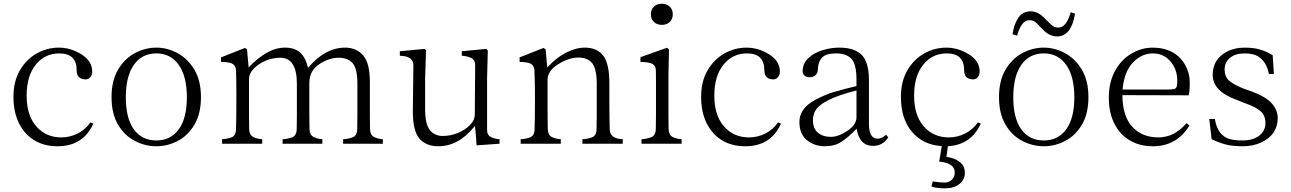

<svg xmlns="http://www.w3.org/2000/svg" viewBox="-20 -777 6978 1038"><path d="M52.7 -253.9Q52.7 -336.9 87.4 -396.5Q122.1 -456.1 178.2 -487.8Q234.4 -519.5 297.9 -519.5Q361.3 -519.5 419.9 -483.4Q478.5 -447.3 478.5 -389.6Q478.5 -372.1 468.3 -359.9Q458 -347.7 442.4 -347.7Q394.5 -348.6 394.5 -397.5Q394.5 -488.3 300.8 -488.3Q222.7 -488.3 173.3 -427.2Q124 -366.2 124 -259.8Q124 -153.3 176.3 -93.8Q228.5 -34.2 311.5 -34.2Q358.4 -34.2 399.9 -55.2Q441.4 -76.2 468.8 -115.2L484.4 -108.4Q429.7 13.7 291 13.7Q218.8 13.7 165.5 -18.6Q112.3 -50.8 82.5 -110.8Q52.7 -170.9 52.7 -253.9Z M583 -252Q583 -340.8 618.2 -400.4Q653.3 -460 709 -489.7Q764.6 -519.5 825.2 -519.5Q884.8 -519.5 939.9 -489.7Q995.1 -460 1030.8 -400.4Q1066.4 -340.8 1066.4 -252Q1066.4 -162.1 1031.2 -103Q996.1 -43.9 940.9 -15.1Q885.7 13.7 825.2 13.7Q764.6 13.7 709 -15.1Q653.3 -43.9 618.2 -103Q583 -162.1 583 -252ZM660.2 -251Q660.2 -137.7 703.6 -77.6Q747.1 -17.6 825.2 -17.6Q902.3 -17.6 946.3 -77.6Q990.2 -137.7 990.2 -251Q990.2 -364.3 946.3 -426.3Q902.3 -488.3 825.2 -488.3Q747.1 -488.3 703.6 -426.3Q660.2 -364.3 660.2 -251Z M1174.8 -442.4V-466.8L1303.7 -517.6L1315.4 -510.7L1324.2 -412.1Q1367.2 -459 1418 -489.3Q1468.8 -519.5 1520.5 -519.5Q1572.3 -519.5 1602.1 -493.2Q1631.8 -466.8 1645.5 -410.2Q1737.3 -519.5 1845.7 -519.5Q1907.2 -519.5 1943.4 -477.5Q1979.5 -435.5 1979.5 -335.9V-152.3Q1979.5 -112.3 1980.5 -79.1Q1981.4 -45.9 2003.9 -35.6Q2026.4 -25.4 2049.8 -24.4V0H1835V-24.4Q1861.3 -25.4 1885.7 -34.2Q1910.2 -43 1911.1 -77.6Q1912.1 -112.3 1912.1 -152.3V-326.2Q1912.1 -405.3 1886.7 -435.1Q1861.3 -464.8 1810.5 -464.8Q1758.8 -464.8 1705.6 -429.7Q1652.3 -394.5 1652.3 -328.1V-152.3Q1652.3 -112.3 1653.3 -79.1Q1654.3 -45.9 1676.8 -35.6Q1699.2 -25.4 1722.7 -24.4V0H1507.8V-24.4Q1534.2 -25.4 1558.6 -34.2Q1583 -43 1584 -77.6Q1585 -112.3 1585 -152.3V-324.2Q1585 -464.8 1495.1 -464.8Q1454.1 -464.8 1416 -448.7Q1377.9 -432.6 1352.1 -406.2Q1326.2 -379.9 1326.2 -348.6V-152.3Q1326.2 -112.3 1327.1 -79.1Q1328.1 -45.9 1350.6 -35.6Q1373 -25.4 1397.5 -24.4V0H1180.7V-24.4Q1207 -25.4 1231 -34.2Q1254.9 -43 1255.9 -77.1Q1257.8 -146.5 1257.8 -223.6V-279.3Q1257.8 -347.7 1255.9 -397.5Q1253.9 -434.6 1211.9 -439.5Q1193.4 -442.4 1174.8 -442.4Z M2141.6 -475.6V-500L2275.4 -512.7L2283.2 -504.9L2278.3 -353.5V-185.5Q2278.3 -106.4 2303.7 -74.2Q2329.1 -42 2373 -42Q2416 -42 2455.1 -58.1Q2494.1 -74.2 2520.5 -100.6Q2546.9 -127 2546.9 -160.2L2548.8 -423.8Q2548.8 -455.1 2524.9 -464.8Q2501 -474.6 2476.6 -475.6V-500L2609.4 -512.7L2617.2 -503.9L2613.3 -353.5V-74.2Q2613.3 -45.9 2635.3 -35.6Q2657.2 -25.4 2680.7 -24.4V0L2556.6 8.8Q2554.7 -17.6 2552.7 -44.9Q2549.8 -71.3 2547.9 -96.7L2542 -89.8Q2458 13.7 2349.6 13.7Q2284.2 13.7 2248 -27.3Q2211.9 -68.4 2211.9 -173.8L2214.8 -423.8Q2214.8 -461.9 2173.8 -471.7Q2157.2 -475.6 2141.6 -475.6Z M2789.1 -442.4V-466.8L2918 -517.6L2929.7 -510.7L2938.5 -412.1L2944.3 -418Q2987.3 -464.8 3040 -492.2Q3092.8 -519.5 3141.6 -519.5Q3208 -519.5 3241.2 -476.1Q3274.4 -432.6 3274.4 -328.1V-223.6Q3274.4 -148.4 3276.4 -75.2Q3278.3 -27.3 3346.7 -24.4V0H3128.9V-24.4Q3155.3 -25.4 3179.7 -34.2Q3204.1 -43 3205.1 -77.6Q3206.1 -112.3 3206.1 -152.3V-324.2Q3206.1 -403.3 3182.1 -434.6Q3158.2 -465.8 3106.4 -465.8Q3054.7 -465.8 2997.6 -429.7Q2940.4 -393.6 2940.4 -347.7V-152.3Q2940.4 -112.3 2941.4 -79.1Q2942.4 -45.9 2964.8 -35.6Q2987.3 -25.4 3011.7 -24.4V0H2794.9V-24.4Q2821.3 -25.4 2845.2 -34.2Q2869.1 -43 2870.1 -77.1Q2872.1 -146.5 2872.1 -223.6V-279.3Q2872.1 -319.3 2869.1 -397.5Q2867.2 -434.6 2825.2 -439.5Q2807.6 -442.4 2789.1 -442.4Z M3442.4 -442.4V-467.8L3585 -518.6L3596.7 -510.7L3593.8 -371.1V-152.3Q3593.8 -112.3 3594.7 -79.1Q3595.7 -45.9 3618.2 -35.6Q3640.6 -25.4 3665 -24.4V0H3448.2V-24.4Q3474.6 -25.4 3499.5 -34.7Q3524.4 -43.9 3525.4 -78.1Q3526.4 -112.3 3526.4 -152.3V-343.8Q3526.4 -371.1 3525.9 -395.5Q3525.4 -419.9 3508.8 -430.7Q3492.2 -441.4 3442.4 -442.4ZM3499 -700.2Q3499 -726.6 3515.6 -741.7Q3532.2 -756.8 3558.6 -756.8Q3584 -756.8 3600.6 -741.2Q3617.2 -725.6 3617.2 -700.2Q3617.2 -673.8 3600.6 -658.2Q3584 -642.6 3558.6 -642.6Q3532.2 -642.6 3515.6 -658.2Q3499 -673.8 3499 -700.2Z M3770.5 -253.9Q3770.5 -336.9 3805.2 -396.5Q3839.8 -456.1 3896 -487.8Q3952.1 -519.5 4015.6 -519.5Q4079.1 -519.5 4137.7 -483.4Q4196.3 -447.3 4196.3 -389.6Q4196.3 -372.1 4186 -359.9Q4175.8 -347.7 4160.2 -347.7Q4112.3 -348.6 4112.3 -397.5Q4112.3 -488.3 4018.6 -488.3Q3940.4 -488.3 3891.1 -427.2Q3841.8 -366.2 3841.8 -259.8Q3841.8 -153.3 3894 -93.8Q3946.3 -34.2 4029.3 -34.2Q4076.2 -34.2 4117.7 -55.2Q4159.2 -76.2 4186.5 -115.2L4202.1 -108.4Q4147.5 13.7 4008.8 13.7Q3936.5 13.7 3883.3 -18.6Q3830.1 -50.8 3800.3 -110.8Q3770.5 -170.9 3770.5 -253.9Z M4301.8 -117.2Q4301.8 -182.6 4368.2 -225.6Q4405.3 -250 4473.6 -275.4Q4556.6 -299.8 4610.4 -311.5V-346.7Q4610.4 -429.7 4583 -459Q4555.7 -488.3 4500 -488.3Q4444.3 -488.3 4423.3 -464.8Q4402.3 -441.4 4401.4 -399.4Q4400.4 -379.9 4387.7 -369.6Q4375 -359.4 4357.4 -359.4Q4339.8 -359.4 4329.6 -368.2Q4319.3 -377 4319.3 -390.6Q4319.3 -433.6 4349.6 -462.4Q4379.9 -491.2 4425.8 -505.4Q4471.7 -519.5 4517.6 -519.5Q4599.6 -519.5 4638.7 -480Q4677.7 -440.4 4677.7 -343.8V-107.4Q4677.7 -27.3 4724.6 -27.3Q4748 -27.3 4770.5 -48.8L4782.2 -34.2Q4752 11.7 4700.2 11.7Q4626 11.7 4611.3 -81.1Q4565.4 -34.2 4528.8 -10.3Q4492.2 13.7 4438.5 13.7Q4383.8 13.7 4342.8 -19Q4301.8 -51.8 4301.8 -117.2ZM4375 -127.9Q4375 -82 4401.9 -59.6Q4428.7 -37.1 4470.7 -37.1Q4512.7 -37.1 4561.5 -69.8Q4610.4 -102.5 4610.4 -143.6V-288.1Q4413.1 -238.3 4383.8 -170.9Q4375 -149.4 4375 -127.9Z M4850.6 -252.9Q4850.6 -336.9 4885.3 -396.5Q4919.9 -456.1 4976.1 -487.8Q5032.2 -519.5 5095.7 -519.5Q5159.2 -519.5 5217.8 -483.4Q5276.4 -447.3 5276.4 -389.6Q5276.4 -372.1 5266.1 -359.9Q5255.9 -347.7 5240.2 -347.7Q5192.4 -348.6 5192.4 -397.5Q5192.4 -488.3 5098.6 -488.3Q5020.5 -488.3 4971.2 -427.2Q4921.9 -366.2 4921.9 -259.8Q4921.9 -153.3 4974.1 -93.8Q5026.4 -34.2 5109.4 -34.2Q5156.2 -34.2 5197.8 -55.2Q5239.3 -76.2 5266.6 -115.2L5282.2 -108.4Q5230.5 5.9 5104.5 13.7L5096.7 71.3Q5139.6 76.2 5168 98.1Q5196.3 120.1 5196.3 157.2Q5196.3 194.3 5167 217.8Q5137.7 241.2 5090.8 241.2Q5043.9 241.2 5015.6 231.4L5022.5 204.1Q5064.5 210 5086.9 210Q5109.4 210 5125.5 195.3Q5141.6 180.7 5141.6 155.3Q5141.6 104.5 5057.6 96.7L5071.3 12.7Q4970.7 6.8 4910.6 -64Q4850.6 -134.8 4850.6 -252.9Z M5380.9 -252Q5380.9 -340.8 5416 -400.4Q5451.2 -460 5506.8 -489.7Q5562.5 -519.5 5623 -519.5Q5682.6 -519.5 5737.8 -489.7Q5793 -460 5828.6 -400.4Q5864.3 -340.8 5864.3 -252Q5864.3 -162.1 5829.1 -103Q5793.9 -43.9 5738.8 -15.1Q5683.6 13.7 5623 13.7Q5562.5 13.7 5506.8 -15.1Q5451.2 -43.9 5416 -103Q5380.9 -162.1 5380.9 -252ZM5454.1 -591.8Q5461.9 -647.5 5485.8 -681.6Q5509.8 -715.8 5551.8 -715.8Q5592.8 -715.8 5629.9 -675.8L5663.1 -643.6Q5678.7 -627.9 5702.1 -627.9Q5745.1 -627.9 5768.6 -710.9L5792 -703.1Q5771.5 -580.1 5695.3 -580.1Q5652.3 -580.1 5616.2 -619.1Q5599.6 -636.7 5584 -652.3Q5568.4 -668 5544.9 -668Q5502 -668 5478.5 -584ZM5458 -251Q5458 -137.7 5501.5 -77.6Q5544.9 -17.6 5623 -17.6Q5700.2 -17.6 5744.1 -77.6Q5788.1 -137.7 5788.1 -251Q5788.1 -364.3 5744.1 -426.3Q5700.2 -488.3 5623 -488.3Q5544.9 -488.3 5501.5 -426.3Q5458 -364.3 5458 -251Z M5974.6 -249Q5974.6 -332 6007.8 -393.1Q6041 -454.1 6096.2 -486.8Q6151.4 -519.5 6211.9 -519.5Q6272.5 -519.5 6317.4 -495.1Q6362.3 -470.7 6387.2 -426.3Q6412.1 -381.8 6412.1 -332Q6412.1 -281.2 6406.2 -261.7L6047.9 -262.7Q6048.8 -148.4 6101.6 -91.3Q6154.3 -34.2 6242.2 -34.2Q6329.1 -34.2 6394.5 -111.3L6410.2 -98.6Q6342.8 13.7 6211.9 13.7Q6142.6 13.7 6089.4 -17.1Q6036.1 -47.9 6005.4 -106.9Q5974.6 -166 5974.6 -249ZM6048.8 -293H6287.1Q6314.5 -293 6326.2 -295.4Q6337.9 -297.9 6341.3 -308.1Q6344.7 -318.4 6344.7 -340.8Q6344.7 -402.3 6307.6 -445.3Q6270.5 -488.3 6211.9 -488.3Q6152.3 -488.3 6105 -439Q6057.6 -389.6 6048.8 -293Z M6517.6 -133.8H6547.9Q6559.6 -59.6 6608.4 -33.2Q6636.7 -17.6 6696.3 -17.6Q6754.9 -17.6 6788.1 -43.9Q6821.3 -70.3 6821.3 -111.3Q6821.3 -152.3 6795.4 -175.3Q6769.5 -198.2 6714.8 -217.8L6665 -237.3Q6536.1 -284.2 6536.1 -372.1Q6536.1 -460 6617.2 -500Q6657.2 -519.5 6708 -519.5Q6757.8 -519.5 6792 -509.3Q6826.2 -499 6860.4 -478.5L6867.2 -377H6839.8Q6828.1 -442.4 6782.2 -471.7Q6756.8 -488.3 6708 -488.3Q6659.2 -488.3 6629.9 -464.4Q6600.6 -440.4 6600.6 -401.4Q6600.6 -361.3 6626 -339.8Q6651.4 -318.4 6706.1 -296.9L6745.1 -283.2Q6824.2 -253.9 6856 -217.8Q6887.7 -181.6 6887.7 -138.7Q6887.7 -94.7 6865.7 -61.5Q6843.8 -28.3 6799.3 -7.3Q6754.9 13.7 6699.2 13.7Q6642.6 13.7 6606 3.9Q6569.3 -5.9 6530.3 -24.4Z"/></svg>

Font: GenEi Koburi Mincho v6
Style: Regular
Weight: 400
Designer: o_tamon (Modified)
Foundry: o_tamon / Adobe Systems Incorporated
Version: Version 6.1